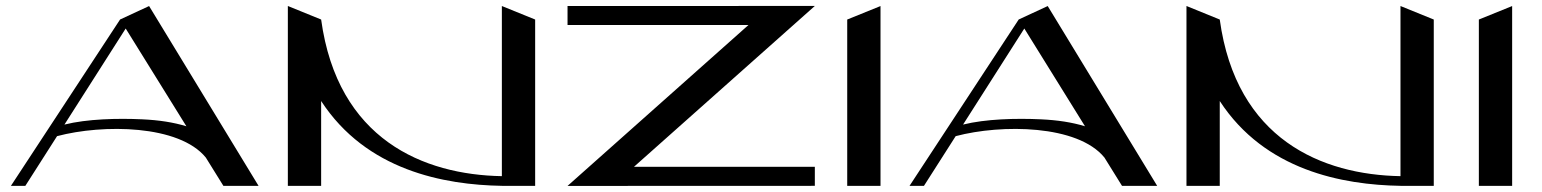

<svg xmlns="http://www.w3.org/2000/svg" viewBox="-20 -615 5101 635"><path d="M473.1 -595 377.3 -550.6 377.2 -550.6 16 -0.2H63.7L168.7 -164.7C320.7 -205 572.6 -202.4 660.7 -93.9L718.9 -0.2H835.2ZM450.2 -220.4C369.4 -224.2 267.6 -221.7 193.1 -203L395.7 -520.7L596.4 -197.4C553.2 -210.5 506.2 -217.8 450.2 -220.4Z M1639.8 -595.1V-32.4C1381.1 -36.9 1096.5 -153.2 1042.1 -550.4L932 -595.2C932 -595.1 932 -595.1 932 -595.1L932 -595.1V-0.2H1042.1V-280.9C1191.5 -51.4 1448.2 -3.6 1639.8 -0.4V-0.2H1749.9V-550.4Z M2674.9 -595.3 1857 -595.2V-532.3H2455.4L1857 -0.1L2674.9 -0.4V-63.3H2076.7Z M2782 -550.4V-0.3H2892.1V-595Z M3445.1 -595 3349.3 -550.6 3349.2 -550.6 2988 -0.2H3035.7L3140.7 -164.7C3292.7 -205 3544.6 -202.4 3632.7 -93.9L3690.9 -0.2H3807.2ZM3422.2 -220.4C3341.4 -224.2 3239.6 -221.7 3165.1 -203L3367.7 -520.7L3568.4 -197.4C3525.2 -210.5 3478.2 -217.8 3422.2 -220.4Z M4611.8 -595.1V-32.4C4353.1 -36.9 4068.5 -153.2 4014.1 -550.4L3904 -595.2C3904 -595.1 3904 -595.1 3904 -595.1L3904 -595.1V-0.2H4014.1V-280.9C4163.5 -51.4 4420.2 -3.6 4611.8 -0.4V-0.2H4721.9V-550.4Z M4871 -550.4V-0.3H4981.1V-595Z"/></svg>

Font: Novoposelensky
Style: Regular
Weight: 400
Designer: Sasha Pavljenko
Version: Version 1.002;Fontself Maker 3.5.4